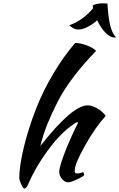

<svg xmlns="http://www.w3.org/2000/svg" viewBox="-20 -1089 719 1157"><path d="M96.2 -17.1Q96.2 -87.9 123.5 -201.2Q150.9 -314.5 196.8 -432.1Q237.3 -537.6 301 -644.8Q364.7 -752 433.1 -830.1Q464.8 -830.1 503.4 -815.4Q542 -800.8 559.1 -782.2Q483.9 -705.6 424.1 -626.7Q364.3 -547.9 329.1 -479Q289.1 -399.9 264.6 -339.1Q240.2 -278.3 223.1 -209Q415 -454.1 507.8 -454.1Q534.2 -454.1 564.7 -436.8Q595.2 -419.4 617.2 -391.1Q555.7 -323.7 492.9 -212.6Q430.2 -101.6 430.2 -61Q430.2 -50.8 433.1 -47.4Q436 -43.9 445.8 -43.9Q454.6 -43.9 462.6 -45.9Q470.7 -47.9 475.3 -49.8Q480 -51.8 481 -51.8Q487.8 -40.5 487.8 -36.1Q487.8 -28.8 447.3 -9.5Q406.7 9.8 391.1 9.8Q371.1 9.8 354 -10.3Q336.9 -30.3 336.9 -53.2Q336.9 -82.5 369.1 -166.7Q401.4 -251 450.2 -349.1Q450.2 -349.6 448.5 -351.3Q446.8 -353 445.8 -353Q442.9 -353 430.4 -345.2Q418 -337.4 407.2 -329.1Q335.9 -276.4 263.7 -176.8Q191.4 -77.1 146 28.8Q143.1 35.2 137 41.5Q130.9 47.9 127 47.9Q120.1 47.9 108.4 23.2Q96.7 -1.5 96.2 -17.1ZM627 -1067.9Q633.3 -977.5 645 -932.1Q656.7 -886.7 679.2 -863.8Q677.2 -862.8 669.9 -862.8Q644 -862.8 615.7 -891.8Q587.4 -920.9 565.9 -966.8Q537.6 -941.4 506.8 -926.3Q476.1 -911.1 452.1 -911.1Q422.4 -911.1 397.9 -937Q478.5 -965.3 541 -1039.1L538.1 -1055.2Q558.6 -1068.8 599.1 -1068.8Q620.1 -1068.8 627 -1067.9Z"/></svg>

Font: Kaushan Script
Style: Regular
Weight: 400
Designer: Pablo Impallari
Foundry: Pablo Impallari
Version: Version 1.002